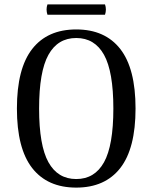

<svg xmlns="http://www.w3.org/2000/svg" viewBox="-20 -841 694 874"><path d="M327 13Q196 13 126.5 -76Q57 -165 57 -347Q57 -529 126.5 -618Q196 -707 327 -707Q458 -707 527.5 -618Q597 -529 597 -347Q597 -165 527.5 -76Q458 13 327 13ZM327 -26Q411 -26 453.5 -102.5Q496 -179 496 -347Q496 -515 453.5 -591.5Q411 -668 327 -668Q243 -668 200.5 -591.5Q158 -515 158 -347Q158 -179 200.5 -102.5Q243 -26 327 -26ZM196 -821H458Q466 -798 458 -774H196Q188 -798 196 -821Z"/></svg>

Font: Arima Medium
Style: Regular
Weight: 500
Designer: Joana Correia and Natanael Gama
Foundry: NDISCOVER
Version: Version 1.101;gftools[0.9.23]